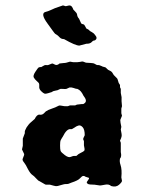

<svg xmlns="http://www.w3.org/2000/svg" viewBox="-20 -684 522 707"><path d="M274.9 -27.8Q268.1 -19.5 242.2 -11.2Q231.9 -5.9 224.6 -6.3Q217.3 -6.8 204.1 -2.4Q190.9 2 186 1.5Q181.2 1 164.1 -3.9H148.9Q147.5 -3.9 137.7 -9.8Q127.9 -15.6 125 -17.1Q122.1 -18.1 120.1 -20L112.3 -27.8Q105 -36.1 100.1 -39.1Q91.8 -44.4 83 -61Q74.7 -78.1 69.8 -84Q64.9 -89.8 63.5 -93.8Q62 -97.7 65.9 -105.5Q69.8 -113.3 68.8 -117.2Q67.9 -120.1 64.9 -125.5Q62 -130.9 61 -133.8L64 -147V-173.8L70.8 -191.9Q71.8 -192.9 71.3 -197.8Q70.8 -202.6 78.1 -215.3Q85.9 -227.5 95.2 -234.9Q104 -242.7 107.9 -246.1Q116.2 -263.2 126 -261.7Q135.3 -260.3 141.6 -266.6L148.9 -273.9Q156.7 -279.3 171.4 -284.2Q186 -289.1 190.4 -292Q197.3 -296.4 202.6 -295.4Q216.8 -292 230 -293L237.8 -295.9H256.8L263.2 -298.8L280.8 -300.8H285.2Q288.1 -300.8 288.1 -301.8Q303.2 -309.6 290.5 -327.1Q288.1 -330.1 287.1 -332Q278.3 -351.1 266.1 -356Q265.1 -356.9 262.2 -356.9Q259.3 -356.9 251.5 -359.9Q243.7 -362.8 235.8 -361.8L225.1 -356.9Q222.7 -356 214.8 -356.4Q207 -356.9 204.6 -356.9Q202.1 -356.9 198.7 -355Q192.4 -351.1 183.6 -350.1Q174.8 -348.6 172.4 -346.2Q169.9 -344.2 168 -344.2Q166 -343.8 157.2 -340.8Q148.4 -337.9 143.6 -339.4Q139.2 -340.8 131.3 -348.6Q123.5 -356.4 124.5 -365.2Q125 -374 123.5 -377Q122.1 -379.9 115.2 -385.7Q108.4 -391.6 104.5 -398.4Q100.6 -405.3 110.4 -419.9Q120.1 -434.6 122.1 -435.5Q124 -436.5 127 -437H131.8Q133.8 -438 137.7 -440.4Q141.6 -442.9 144 -443.8Q146 -444.8 150.9 -444.3Q155.8 -443.8 158.2 -444.8L171.9 -450.2Q174.8 -450.2 179.7 -447.3Q189.5 -440.9 199.2 -450.2Q204.1 -451.2 212.4 -451.7Q220.7 -452.1 224.1 -453.1L237.8 -457L249 -455.1Q265.6 -454.1 274.4 -456.1Q283.2 -458 285.2 -457.5Q287.1 -457 291.5 -455.1Q295.9 -453.1 297.9 -453.1L314 -452.1Q324.2 -452.1 330.1 -448.2Q335.9 -444.3 339.4 -444.3Q342.8 -444.8 346.2 -443.8L356 -439.9Q356 -439 360.8 -438Q366.2 -437 368.2 -436Q370.1 -435.1 371.6 -433.1Q373 -431.2 375 -429.7Q377 -427.7 378.4 -426.8Q379.9 -425.8 383.3 -424.3Q391.6 -420.9 395 -414.1Q398.4 -407.2 403.8 -402.8Q409.2 -397.9 411.1 -395.5Q413.1 -393.1 414.6 -386.7Q416 -380.9 417 -378.9Q418 -377 419.4 -375Q420.9 -373 421.9 -371.1V-363.8Q421.9 -361.3 424.8 -356.9V-341.8L427.7 -326.2Q426.8 -313.5 429.2 -293L426.8 -284.2V-267.1L429.2 -257.8L422.9 -242.2Q422.9 -234.4 426.8 -216.8L424.8 -207Q429.2 -187.5 427.7 -181.6Q426.8 -175.8 421.9 -166L424.8 -158.2V-124Q428.7 -106.9 421.9 -100.1Q419.4 -88.9 423.8 -76.7Q429.7 -59.1 426.8 -30.8L429.2 -18.1Q429.2 -13.2 418 -3.4Q406.7 6.3 389.2 1Q381.3 -6.8 366.7 -3.9Q352.1 -1 348.1 -1L328.1 -3.9Q309.1 -3.9 303.2 -6.8Q299.3 -10.7 299.3 -13.2L307.1 -24.9Q309.1 -28.8 305.7 -29.8Q302.7 -30.3 300.8 -31.2Q298.8 -32.2 296.4 -32.7Q293.9 -33.2 292.5 -34.7Q291 -36.1 286.6 -36.1Q282.2 -36.1 274.9 -27.8ZM240.7 -106.4Q249 -109.9 252.4 -109.9H261.2Q269 -117.7 278.3 -121.6Q288.1 -126 290.5 -129.4Q293 -132.8 289.1 -148.9Q289.1 -156.7 289.1 -164.1L286.1 -171.9Q286.1 -174.3 292 -186Q292 -207.5 284.2 -215.8Q276.4 -224.1 269 -221.7Q261.2 -219.2 258.3 -216.8Q255.9 -214.8 253.9 -213.9Q252 -212.9 249.5 -211.4Q247.1 -210 245.6 -209Q244.1 -208 240.2 -208.5Q225.6 -210.4 210.9 -180.2Q210 -178.7 208 -175.8Q206.1 -172.9 203.6 -168Q201.2 -163.1 201.2 -148.4Q201.2 -133.8 203.1 -128.4Q205.1 -123 218.8 -112.8Q232.4 -102.5 240.7 -106.4ZM297.9 -522.9Q273.9 -516.1 272 -516.1Q257.8 -516.1 215.8 -540Q206.1 -540 200.2 -545.9Q194.3 -551.8 193.4 -552.7Q191.9 -553.7 188.5 -556.2Q185.1 -558.1 183.1 -559.6Q181.6 -560.5 173.8 -571.3Q166 -582 155.8 -596.2Q126 -636.2 149.4 -640.6Q156.2 -642.1 167 -647Q177.7 -651.9 182.1 -653.8L203.1 -661.1Q210.9 -664.1 211.9 -664.1L222.2 -661.1Q223.1 -661.1 232.9 -663.6Q242.7 -666 248 -653.8Q249 -652.8 249 -651.4Q249 -648.9 255.9 -642.6Q262.7 -636.2 263.7 -631.3Q264.6 -621.6 271 -615.2L278.8 -598.1Q280.3 -596.2 284.2 -595.2Q288.1 -594.7 290 -592.8Q292 -590.8 297.9 -579.1Q298.8 -578.1 302.7 -576.7Q306.2 -575.2 308.6 -572.3Q311 -569.3 318.8 -565.4Q326.7 -561 330.1 -555.2Q341.3 -542.5 329.1 -535.2Q323.2 -535.2 318.8 -530.3Q312.5 -522.5 297.9 -522.9Z"/></svg>

Font: AntiqueNobleBoldCondensed
Style: BoldCondensed
Weight: 700
Version: Version 001.000